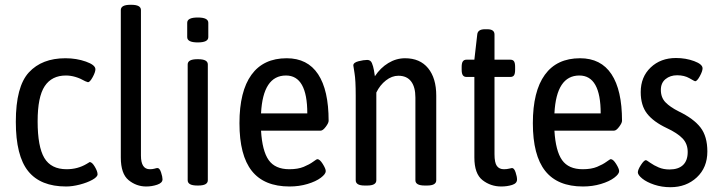

<svg xmlns="http://www.w3.org/2000/svg" viewBox="-20 -772 3003 801"><path d="M46 -264Q46 -411 100.5 -470Q155 -529 253 -529Q299 -529 338.5 -515Q378 -501 378 -483Q378 -471 366.5 -450Q355 -429 347 -429Q346 -429 336 -433Q294 -457 255 -457Q196 -457 166.5 -412.5Q137 -368 137 -266Q137 -160 165 -113Q193 -66 258 -66Q304 -66 341 -88Q345 -90 348.5 -92.5Q352 -95 354 -96Q364 -96 375.5 -76.5Q387 -57 387 -45Q387 -34 365.5 -22Q344 -10 313 -2Q282 6 256 6Q149 6 97.5 -58Q46 -122 46 -264Z M484 -115V-730Q484 -752 524 -752H528Q568 -752 568 -730V-123Q568 -66 605 -66Q617 -66 625 -68.5Q633 -71 637 -71Q646 -71 652 -52.5Q658 -34 658 -24Q658 -9 636 -1.5Q614 6 590 6Q549 6 516.5 -20.5Q484 -47 484 -115Z M763 -20V-503Q763 -525 803 -525H807Q847 -525 847 -503V-20Q847 2 807 2H803Q763 2 763 -20ZM761 -617V-677Q761 -699 805 -699Q849 -699 849 -677V-617Q849 -595 805 -595Q761 -595 761 -617Z M979 -258Q979 -391 1029 -460Q1079 -529 1176 -529Q1263 -529 1307 -462.5Q1351 -396 1351 -268Q1351 -259 1339 -243Q1327 -227 1318 -227H1069Q1074 -142 1101 -104Q1128 -66 1187 -66Q1223 -66 1247 -76Q1271 -86 1286 -97Q1301 -108 1304 -108Q1314 -108 1326.5 -88Q1339 -68 1339 -58Q1339 -46 1318.5 -30.5Q1298 -15 1263 -4.5Q1228 6 1188 6Q1082 6 1030.5 -59Q979 -124 979 -258ZM1262 -299Q1262 -457 1173 -457Q1077 -457 1069 -299Z M1464 -20V-373Q1464 -438 1459 -467Q1454 -496 1454 -499Q1454 -511 1475.5 -516.5Q1497 -522 1512 -522Q1526 -522 1531.5 -509Q1537 -496 1540 -479Q1543 -462 1544 -454Q1567 -489 1600 -509Q1633 -529 1670 -529Q1732 -529 1766 -487.5Q1800 -446 1800 -373V-20Q1800 2 1762 2H1752Q1713 2 1713 -20V-365Q1713 -409 1695 -432.5Q1677 -456 1642 -456Q1615 -456 1590 -436.5Q1565 -417 1550 -386V-20Q1550 2 1512 2H1501Q1464 2 1464 -20Z M1959 -115V-451H1926Q1916 -451 1911 -458Q1906 -465 1906 -481V-493Q1906 -509 1911 -516Q1916 -523 1926 -523H1959L1971 -628Q1973 -650 2003 -650H2013Q2043 -650 2043 -628V-523H2109Q2120 -523 2124.5 -516Q2129 -509 2129 -493V-481Q2129 -465 2124.5 -458Q2120 -451 2109 -451H2043V-129Q2043 -93 2053 -79.5Q2063 -66 2082 -66Q2095 -66 2104 -68.5Q2113 -71 2116 -71Q2125 -71 2131 -53Q2137 -35 2137 -23Q2137 -7 2116.5 -0.5Q2096 6 2071 6Q2027 6 1993 -20.5Q1959 -47 1959 -115Z M2203 -258Q2203 -391 2253 -460Q2303 -529 2400 -529Q2487 -529 2531 -462.5Q2575 -396 2575 -268Q2575 -259 2563 -243Q2551 -227 2542 -227H2293Q2298 -142 2325 -104Q2352 -66 2411 -66Q2447 -66 2471 -76Q2495 -86 2510 -97Q2525 -108 2528 -108Q2538 -108 2550.5 -88Q2563 -68 2563 -58Q2563 -46 2542.5 -30.5Q2522 -15 2487 -4.5Q2452 6 2412 6Q2306 6 2254.5 -59Q2203 -124 2203 -258ZM2486 -299Q2486 -457 2397 -457Q2301 -457 2293 -299Z M2641 -53Q2641 -64 2654 -84Q2667 -104 2675 -104Q2677 -104 2692.5 -93Q2708 -82 2728 -73.5Q2748 -65 2773 -65Q2810 -65 2829.5 -83.5Q2849 -102 2849 -138Q2849 -172 2827.5 -194.5Q2806 -217 2761 -238Q2706 -264 2679.5 -298Q2653 -332 2653 -388Q2653 -451 2694.5 -490.5Q2736 -530 2800 -530Q2841 -530 2876 -517Q2911 -504 2911 -487Q2911 -475 2899.5 -454Q2888 -433 2880 -433Q2878 -433 2856.5 -445.5Q2835 -458 2805 -458Q2776 -458 2756.5 -442Q2737 -426 2737 -397Q2737 -365 2756.5 -345Q2776 -325 2812 -307Q2874 -277 2902.5 -240Q2931 -203 2931 -140Q2931 -73 2887 -32Q2843 9 2777 9Q2741 9 2709.5 -1.5Q2678 -12 2659.5 -27Q2641 -42 2641 -53Z"/></svg>

Font: Asap Condensed
Style: Regular
Weight: 400
Designer: Pablo Cosgaya
Foundry: Omnibus-Type
Version: Version 1.010; ttfautohint (v1.8)